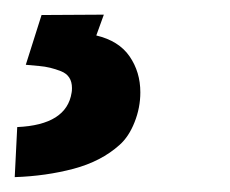

<svg xmlns="http://www.w3.org/2000/svg" viewBox="-44 -22 314 262"><path d="M12.7 -1.5 97.7 -2 87.4 26.4Q118.2 33.7 132.8 54.9Q147.5 76.2 147.5 104Q147.5 125 139.6 144.8Q131.8 164.6 119.1 175.8Q94.2 198.2 56.4 208.3Q18.6 218.3 -23.9 219.7L-20.5 151.4Q46.9 148.4 53.7 104.5Q54.2 102.5 54.2 98.1Q54.2 81.1 39.3 75.2Q24.4 69.3 9.8 68.1Q-4.9 66.9 -8.8 66.4Z"/></svg>

Font: Mardoto Medium
Style: Italic
Weight: 500
Italic angle: -12°
Designer: Christian Robertson, Vahan Hovhannisyan
Foundry: Google
Version: Version 1.000